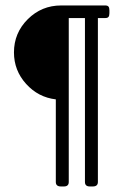

<svg xmlns="http://www.w3.org/2000/svg" viewBox="-20 -549 430 700"><path d="M202.1 130.8Q183.5 130.8 183.5 114.5V-186.7Q119.3 -194.2 75.1 -243.2Q30.9 -292.1 30.9 -357.9Q30.9 -428.9 81.3 -479Q131.6 -529.1 202.9 -529.1H363.9Q371.8 -529.1 375.3 -525.2Q378.9 -521.2 378.9 -511.3V-501Q378.9 -491.1 375.3 -487.1Q371.8 -483.2 363.9 -483.2H336.9V114.5Q336.9 130.8 318.3 130.8H307.6Q289.7 130.8 289.7 114.5V-483.2H230.7V114.5Q230.7 130.8 212.8 130.8Z"/></svg>

Font: Jaldi
Style: Regular
Weight: 400
Designer: Pablo Cosgaya and Nicolas Silva
Foundry: Omnibus-Type
Version: Version 1.001;PS 001.001;hotconv 1.0.70;makeotf.lib2.5.58329